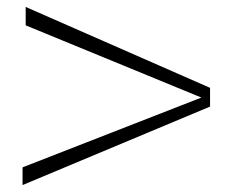

<svg xmlns="http://www.w3.org/2000/svg" viewBox="-20 -531 658 553"><path d="M54 -458V-511L585 -278V-224L45 2V-49L560 -250Z"/></svg>

Font: Afta serif
Style: Italic
Weight: 400
Italic angle: -12°
Designer: parq.ink
Foundry: Oriol Esparraguera Font
Version: Version 1.000